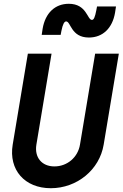

<svg xmlns="http://www.w3.org/2000/svg" viewBox="-20 -983 647 1013"><path d="M607 -700H482L402 -220C391 -153 335 -105 267 -105C200 -105 161 -153 172 -220L252 -700H127L47 -220C25 -87 110 10 248 10C386 10 505 -87 527 -220ZM200 -799H300L304 -820C311 -855 319 -870 329 -870C354 -870 354 -785 449 -785C522 -785 573 -834 587 -916L592 -949H492L488 -928C481 -892 475 -878 465 -878C440 -878 438 -963 343 -963C270 -963 219 -914 205 -832Z"/></svg>

Font: CommitMono
Style: Bold Italic
Weight: 700
Monospace: yes
Designer: Eigil Nikolajsen
Foundry: Eigil Nikolajsen
Version: Version 1.143